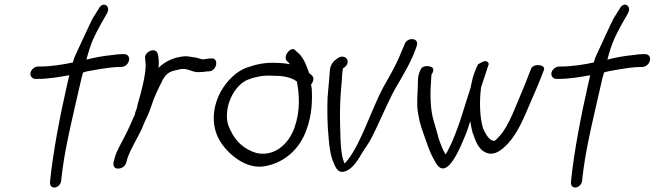

<svg xmlns="http://www.w3.org/2000/svg" viewBox="-20 -741 2854 837"><path d="M154 -451H147C131 -451 116 -438 113 -424C110 -409 121 -397 135 -397H143C194 -397 241 -406 282 -413L273 -374C241 -234 211 -76 199 43L198 54C197 90 244 80 247 45L248 35C248 30 251 13 254 -13C268 -115 302 -255 329 -373C333 -391 337 -408 342 -425C359 -431 379 -433 399 -437C427 -442 473 -449 499 -449H508C523 -449 538 -460 542 -476C546 -492 538 -505 521 -505H512C495 -505 469 -501 469 -501C428 -497 390 -490 357 -481L358 -486C377 -557 391 -583 422 -640L446 -682C465 -715 429 -738 411 -704L384 -661C379 -653 304 -490 304 -490C301 -483 300 -476 298 -469C260 -460 201 -451 154 -451Z M671 -445C673 -466 673 -487 668 -505C661 -539 605 -516 613 -483C614 -474 614 -471 615 -461C616 -437 610 -405 603 -373C600 -360 597 -347 594 -336C590 -319 585 -306 581 -290L577 -272C575 -262 569 -254 568 -242C554 -211 540 -177 524 -147C509 -117 489 -85 480 -53L475 -34C472 -21 477 -6 494 -6C511 -6 524 -16 530 -30V-31L535 -49C549 -93 580 -138 601 -186V-187C613 -217 630 -247 639 -277C653 -321 670 -354 689 -392C702 -417 718 -429 743 -434L756 -437C800 -450 813 -422 855 -427C863 -427 875 -428 885 -430H893C929 -435 934 -492 899 -486H892C883 -484 875 -484 864 -482C862 -482 860 -483 856 -484L842 -488C835 -490 827 -491 820 -492L801 -495C781 -498 761 -492 746 -489L727 -482H726C705 -472 688 -463 671 -445Z M932 -139C951 -100 988 -64 1021 -43C1050 -25 1092 -6 1142 -18C1221 -34 1288 -92 1317 -178C1340 -240 1342 -306 1339 -354L1336 -373C1346 -384 1351 -401 1340 -412L1327 -423C1326 -430 1322 -436 1320 -443C1311 -469 1295 -501 1273 -516L1267 -522C1250 -542 1212 -497 1230 -476L1238 -468C1240 -467 1241 -465 1243 -461C1224 -465 1202 -467 1179 -467C1137 -469 1098 -461 1061 -448C1012 -433 968 -388 942 -341C900 -262 907 -188 932 -139ZM1067 -396C1095 -407 1131 -413 1165 -411C1211 -411 1246 -406 1274 -386C1285 -332 1290 -260 1264 -185C1235 -104 1169 -58 1098 -74C1046 -89 1006 -125 985 -173C977 -188 972 -202 970 -219C962 -296 1010 -378 1067 -396Z M1792 -527 1796 -539C1811 -577 1756 -581 1744 -549L1739 -536C1735 -528 1729 -514 1722 -496C1704 -454 1677 -406 1652 -363C1595 -255 1558 -125 1496 -44C1492 -38 1486 -32 1482 -29C1480 -31 1479 -35 1478 -40H1477V-41C1462 -87 1464 -166 1462 -235C1462 -286 1465 -339 1470 -389C1471 -412 1472 -426 1475 -443C1480 -446 1492 -453 1495 -466C1498 -480 1489 -494 1473 -494C1467 -494 1462 -494 1452 -487C1436 -477 1420 -462 1418 -433C1416 -399 1411 -357 1408 -316C1406 -262 1407 -197 1412 -147C1415 -103 1421 -59 1436 -28C1444 -8 1456 21 1494 2C1522 -12 1544 -49 1562 -80C1573 -97 1587 -116 1598 -137C1634 -206 1665 -285 1702 -353C1733 -406 1771 -468 1792 -527Z M2132 -127C2132 -127 2129 -128 2122 -130C2106 -140 2094 -162 2085 -184C2072 -229 2069 -294 2077 -360L2098 -423C2104 -440 2106 -450 2108 -454C2112 -461 2111 -467 2106 -470C2095 -483 2071 -464 2065 -461V-463C2053 -439 2041 -410 2035 -375L2034 -372C2034 -369 2033 -365 2032 -360C2025 -337 2017 -313 2010 -291L1986 -215C1971 -172 1955 -128 1937 -94C1932 -84 1928 -75 1922 -68C1910 -89 1900 -113 1891 -142C1884 -171 1874 -199 1866 -232C1855 -280 1855 -342 1860 -403C1860 -410 1861 -415 1861 -416C1863 -419 1873 -432 1867 -444C1859 -455 1823 -458 1815 -440C1809 -428 1803 -416 1802 -393C1802 -357 1798 -315 1799 -277C1802 -234 1814 -190 1827 -156C1841 -118 1852 -80 1870 -49C1879 -33 1899 18 1938 -21C1940 -23 1943 -27 1946 -30C1968 -57 1988 -101 2003 -138C2014 -162 2022 -187 2030 -213C2033 -194 2037 -175 2041 -159H2042C2051 -130 2065 -93 2092 -79C2129 -57 2166 -84 2195 -116C2235 -159 2263 -224 2288 -284C2305 -325 2323 -362 2339 -405L2350 -433C2364 -459 2308 -467 2296 -443L2284 -413C2277 -394 2269 -374 2261 -355C2230 -284 2200 -194 2158 -148C2147 -136 2139 -127 2133 -127Z M2425 -451H2418C2402 -451 2387 -438 2384 -424C2381 -409 2392 -397 2406 -397H2414C2465 -397 2512 -406 2553 -413L2544 -374C2512 -234 2482 -76 2470 43L2469 54C2468 90 2515 80 2518 45L2519 35C2519 30 2522 13 2525 -13C2539 -115 2573 -255 2600 -373C2604 -391 2608 -408 2613 -425C2630 -431 2650 -433 2670 -437C2698 -442 2744 -449 2770 -449H2779C2794 -449 2809 -460 2813 -476C2817 -492 2809 -505 2792 -505H2783C2766 -505 2740 -501 2740 -501C2699 -497 2661 -490 2628 -481L2629 -486C2648 -557 2662 -583 2693 -640L2717 -682C2736 -715 2700 -738 2682 -704L2655 -661C2650 -653 2575 -490 2575 -490C2572 -483 2571 -476 2569 -469C2531 -460 2472 -451 2425 -451Z"/></svg>

Font: Stray Cat
Style: BdCnObl
Weight: 700
Version: Version 1.0